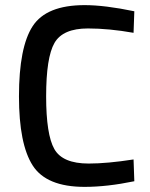

<svg xmlns="http://www.w3.org/2000/svg" viewBox="-20 -718 584 749"><path d="M501 -96 504 -11Q398 11 310 11Q161 11 107.5 -72.5Q54 -156 54 -342Q54 -534 107.5 -616Q161 -698 310 -698Q389 -698 504 -674L501 -590Q405 -607 323 -607Q225 -607 192.5 -550.5Q160 -494 160 -342Q160 -193 192 -136.5Q224 -80 326 -80Q398 -80 501 -96Z"/></svg>

Font: TitilliumText
Style: Medium
Weight: 500
Designer: Accademia di Belle Arti di Urbino and others
Foundry: Accademia di Belle Arti di Urbino and others.
Version: Version 60.001